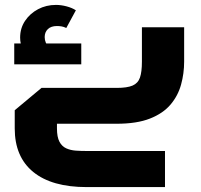

<svg xmlns="http://www.w3.org/2000/svg" viewBox="-20 -504 820 782"><path d="M333 258Q191 258 115.5 196.5Q40 135 40 19V-55L149 -146H455Q498 -146 520 -155.5Q542 -165 550 -188Q558 -211 558 -253V-393H730V-253Q730 -205 717.5 -159.5Q705 -114 674.5 -78Q644 -42 590.5 -21Q537 0 455 0H136L212 -76V19Q212 54 222 73Q232 92 249.5 100Q267 108 288.5 109.5Q310 111 333 111H652V258ZM105 -255Q84 -280 73 -302.5Q62 -325 62 -351Q62 -389 82 -419Q102 -449 135 -466.5Q168 -484 208 -484Q229 -484 251.5 -478Q274 -472 289 -462L250 -390Q240 -395 230.5 -396.5Q221 -398 212 -398Q188 -398 175 -385.5Q162 -373 162 -353Q162 -341 166.5 -330.5Q171 -320 181 -309ZM38 -242V-327H311V-242Z"/></svg>

Font: Cairo Play Black
Style: Regular
Weight: 900
Version: Version 3.119